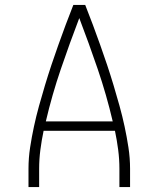

<svg xmlns="http://www.w3.org/2000/svg" viewBox="-20 -755 640 775"><path d="M95 0V-74Q95 -117 101.5 -159.5Q108 -202 117 -244Q126 -286 137.5 -327.5Q149 -369 161.5 -410.5Q174 -452 187.5 -492.5Q201 -533 215.5 -573.5Q230 -614 245 -654.5Q260 -695 276 -735H324Q340 -695 355 -654.5Q370 -614 384.5 -573.5Q399 -533 412.5 -492.5Q426 -452 438.5 -410.5Q451 -369 462.5 -327.5Q474 -286 483 -244Q492 -202 498.5 -159.5Q505 -117 505 -74V0H462V-74Q462 -112 457 -150.5Q452 -189 444 -227H156Q148 -189 143 -150.5Q138 -112 138 -74V0ZM165 -265H435Q410 -372 374.5 -476Q339 -580 300 -682Q261 -580 225.5 -476Q190 -372 165 -265Z"/></svg>

Font: Iosevka Curly XLtEx
Style: Regular
Weight: 200
Width: 7
Monospace: yes
Designer: Belleve Invis
Foundry: Belleve Invis
Version: Version 11.1.0; ttfautohint (v1.8.3)